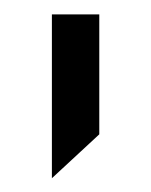

<svg xmlns="http://www.w3.org/2000/svg" viewBox="-20 -113 212 269"><path d="M52.7 -92.8H119.1V75.2L52.7 136.7Z"/></svg>

Font: DINish
Style: Regular
Weight: 400
Designer: Bert Driehuis
Foundry: Playbeing
Version: Version 3.008; git-95204e4c-release